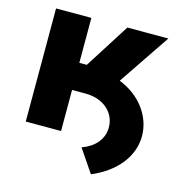

<svg xmlns="http://www.w3.org/2000/svg" viewBox="-105 -641 846 895"><g transform="rotate(15 318.0 -193.5)"><path d="M56.2 0H226.6V-198.2H291.5C381.8 -198.2 437.5 -142.1 437.5 -73.7C437.5 -15.6 397.9 27.8 338.4 48.8L413.1 158.7C525.9 111.8 597.2 25.4 597.2 -74.2C597.2 -167 535.6 -255.4 430.2 -297.4L598.1 -545.9H400.4L262.7 -329.1H226.6V-545.9H56.2Z"/></g></svg>

Font: Inter ExtraBold
Style: Regular
Weight: 800
Designer: Rasmus Andersson
Foundry: rsms
Version: Version 4.001;git-9221beed3